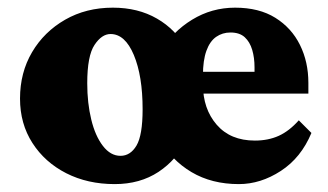

<svg xmlns="http://www.w3.org/2000/svg" viewBox="-20 -463 840 491"><path d="M273.4 7.8Q204.1 7.8 149.4 -20Q94.7 -47.9 63 -97.2Q31.2 -146.5 31.2 -210.9Q31.2 -277.3 62 -329.6Q92.8 -381.8 146.5 -412.6Q200.2 -443.4 268.6 -443.4Q333 -443.4 381.3 -415.5Q429.7 -387.7 456.5 -338.4Q483.4 -289.1 483.4 -224.6Q483.4 -160.2 458 -107.4Q432.6 -54.7 385.3 -23.4Q337.9 7.8 273.4 7.8ZM288.1 -64.5Q313.5 -64.5 329.1 -90.8Q344.7 -117.2 344.7 -183.6Q344.7 -268.6 322.3 -322.3Q299.8 -376 262.7 -376Q240.2 -376 221.7 -348.1Q203.1 -320.3 203.1 -250Q203.1 -199.2 213.4 -157.2Q223.6 -115.2 243.2 -89.8Q262.7 -64.5 288.1 -64.5ZM590.8 7.8Q521.5 7.8 469.7 -22.9Q418 -53.7 389.6 -105.5Q361.3 -157.2 361.3 -219.7Q361.3 -281.2 391.1 -331.5Q420.9 -381.8 471.2 -412.6Q521.5 -443.4 581.1 -443.4Q642.6 -443.4 684.1 -417.5Q725.6 -391.6 747.1 -348.1Q768.6 -304.7 768.6 -251V-223.6H488.3L490.2 -279.3H655.3L630.9 -249V-291Q630.9 -315.4 625 -335.4Q619.1 -355.5 606 -367.7Q592.8 -379.9 569.3 -379.9Q548.8 -379.9 532.7 -368.7Q516.6 -357.4 507.8 -333Q499 -308.6 499 -270.5V-247.1Q499 -184.6 534.2 -144Q569.3 -103.5 631.8 -103.5Q666 -103.5 692.9 -115.7Q719.7 -127.9 744.1 -155.3L776.4 -123Q750 -59.6 698.2 -25.9Q646.5 7.8 590.8 7.8Z"/></svg>

Font: Crimson Pro Black
Style: Regular
Weight: 900
Designer: Jacques Le Bailly
Foundry: Baron von Fonthausen
Version: Version 1.003